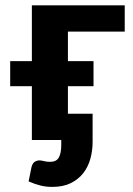

<svg xmlns="http://www.w3.org/2000/svg" viewBox="-20 -536 510 735"><path d="M240 -415V-302H338V-206H240V-100.5H334.5V8Q334.5 40 326.2 70.8Q318 101.5 299.5 125.8Q281 150 251.5 164.8Q222 179.5 180 179.5Q157 179.5 136 174.5Q115 169.5 89.5 158.5L100.5 104Q104.5 88.5 113.2 83.2Q122 78 130.5 78Q138.5 78 148.5 80.8Q158.5 83.5 171.5 83.5Q196 83.5 205.2 67Q214.5 50.5 214.5 18.5V0H102V-206H19V-302H102V-515.5H457.5V-415Z"/></svg>

Font: Lato 2
Style: Regular
Weight: 800
Designer: Lukasz Dziedzic with Adam Twardoch and Botio Nikoltchev
Foundry: tyPoland Lukasz Dziedzic
Version: Version 2.015; 2015-08-06; http://www.latofonts.com/